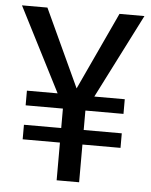

<svg xmlns="http://www.w3.org/2000/svg" viewBox="-52 -754 628 797"><g transform="rotate(5 262.5 -355.5)"><path d="M466.3 -217.8V-157.2H307.6V0H213.9V-157.2H58.6V-217.8H213.9V-298.8H58.6V-359.9H186.5L7.3 -710.9H113.3L263.2 -387.2L413.6 -710.9H517.6L339.4 -359.9H466.3V-298.8H308.1L307.6 -297.9V-217.8Z"/></g></svg>

Font: Vazirmatn RD FD
Style: Regular
Weight: 400
Designer: Saber Rastikerdar
Foundry: Saber Rastikerdar
Version: Version 33.003